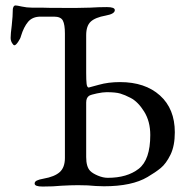

<svg xmlns="http://www.w3.org/2000/svg" viewBox="-20 -679 696 704"><path d="M107 -6Q107 -13 115 -17Q123 -21 140 -24Q180 -31 199 -48Q218 -65 218 -100V-556Q218 -589 210.5 -603.5Q203 -618 178 -618H129Q99 -618 83 -599Q67 -580 57 -547Q55 -538 46.5 -525.5Q38 -513 33 -513Q29 -513 24 -521.5Q19 -530 19 -540Q19 -555 23 -585Q27 -621 27 -645Q27 -649 29.5 -654Q32 -659 37 -659Q42 -659 60 -655Q78 -651 96 -651H131Q150 -650 214 -650H263L311 -651Q343 -653 372 -653Q401 -653 401 -642Q401 -628 368 -622Q329 -615 312.5 -599.5Q296 -584 296 -550V-412Q296 -385 297.5 -372Q299 -359 305 -358Q307 -358 342 -368Q377 -378 420 -378Q512 -378 566.5 -329Q621 -280 621 -194Q621 -144 605 -111.5Q589 -79 569.5 -63Q550 -47 521 -30Q464 4 361 4L331 3Q304 0 266 0Q241 0 205 2Q177 5 136 5Q107 5 107 -6ZM531 -184Q531 -234 508.5 -270Q486 -306 459 -320Q438 -331 421 -336Q404 -341 371 -341Q357 -341 335.5 -336.5Q314 -332 307 -328Q296 -321 296 -303V-103Q296 -67 311 -52Q320 -43 339 -35Q358 -27 375 -27Q446 -27 488.5 -60Q531 -93 531 -184Z"/></svg>

Font: EB Garamond
Style: Regular
Weight: 400
Designer: Georg Duffner and Octavio Pardo
Foundry: Georg Duffner
Version: Version 1.000; ttfautohint (v1.6)